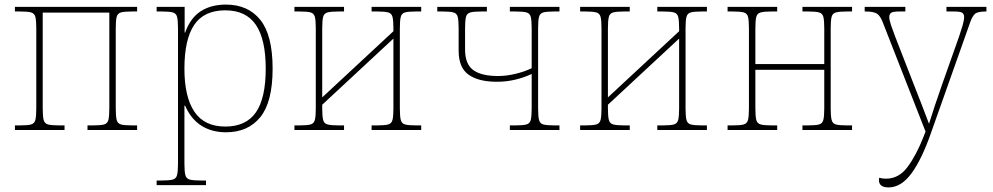

<svg xmlns="http://www.w3.org/2000/svg" viewBox="-20 -566 4325 836"><path d="M45 0V-20H67Q100 -20 115 -24Q130 -28 134 -44Q138 -60 138 -94V-442Q138 -477 134 -492.5Q130 -508 115 -512Q100 -516 67 -516H45V-536H577V-516H555Q522 -516 507 -512Q492 -508 488 -492.5Q484 -477 484 -442V-94Q484 -60 488 -44Q492 -28 507 -24Q522 -20 555 -20H577V0H361V-20H385Q418 -20 433 -24Q448 -28 452 -44Q456 -60 456 -94V-511H166V-94Q166 -60 170 -44Q174 -28 189.5 -24Q205 -20 237 -20H261V0Z M662 240V220H682Q717 220 732 216Q747 212 751 196Q755 180 755 146V-442Q755 -477 751 -492.5Q747 -508 732 -512Q717 -516 684 -516H662V-536H784V-424H786Q809 -488 854 -517Q899 -546 964 -546Q1060 -546 1113.5 -479.5Q1167 -413 1167 -267Q1167 -122 1113.5 -56Q1060 10 964 10Q902 10 856.5 -19Q811 -48 786 -106H783V146Q783 180 787 196Q791 212 806.5 216Q822 220 856 220H877V240ZM961 -15Q1051 -15 1094 -76.5Q1137 -138 1137 -267Q1137 -395 1094 -458Q1051 -521 961 -521Q868 -521 825.5 -457.5Q783 -394 783 -267Q783 -144 826.5 -79.5Q870 -15 961 -15Z M1262 0V-20H1284Q1317 -20 1332 -24Q1347 -28 1351 -44Q1355 -60 1355 -94V-442Q1355 -477 1351 -492.5Q1347 -508 1332 -512Q1317 -516 1284 -516H1262V-536H1478V-516H1454Q1422 -516 1406.5 -512Q1391 -508 1387 -492.5Q1383 -477 1383 -442V-142L1693 -430V-442Q1693 -477 1689 -492.5Q1685 -508 1670 -512Q1655 -516 1622 -516H1598V-536H1814V-516H1792Q1759 -516 1744 -512Q1729 -508 1725 -492.5Q1721 -477 1721 -442V-94Q1721 -60 1725 -44Q1729 -28 1744 -24Q1759 -20 1792 -20H1814V0H1598V-20H1622Q1655 -20 1670 -24Q1685 -28 1689 -44Q1693 -60 1693 -94V-398L1383 -110V-94Q1383 -60 1387 -44Q1391 -28 1406.5 -24Q1422 -20 1454 -20H1478V0Z M2200 0V-20H2224Q2257 -20 2272 -24Q2287 -28 2291 -44Q2295 -60 2295 -94V-244Q2264 -229 2225 -219.5Q2186 -210 2144 -210Q2063 -210 2020 -241Q1977 -272 1977 -345V-442Q1977 -477 1973 -492.5Q1969 -508 1954 -512Q1939 -516 1906 -516H1884V-536H2100V-516H2076Q2044 -516 2028.5 -512Q2013 -508 2009 -492.5Q2005 -477 2005 -442V-350Q2005 -287 2040.5 -261Q2076 -235 2149 -235Q2185 -235 2224.5 -244.5Q2264 -254 2295 -269V-442Q2295 -477 2291 -492.5Q2287 -508 2272 -512Q2257 -516 2224 -516H2200V-536H2416V-516H2394Q2361 -516 2346 -512Q2331 -508 2327 -492.5Q2323 -477 2323 -442V-94Q2323 -60 2327 -44Q2331 -28 2346 -24Q2361 -20 2394 -20H2416V0Z M2506 0V-20H2528Q2561 -20 2576 -24Q2591 -28 2595 -44Q2599 -60 2599 -94V-442Q2599 -477 2595 -492.5Q2591 -508 2576 -512Q2561 -516 2528 -516H2506V-536H2722V-516H2698Q2666 -516 2650.5 -512Q2635 -508 2631 -492.5Q2627 -477 2627 -442V-142L2937 -430V-442Q2937 -477 2933 -492.5Q2929 -508 2914 -512Q2899 -516 2866 -516H2842V-536H3058V-516H3036Q3003 -516 2988 -512Q2973 -508 2969 -492.5Q2965 -477 2965 -442V-94Q2965 -60 2969 -44Q2973 -28 2988 -24Q3003 -20 3036 -20H3058V0H2842V-20H2866Q2899 -20 2914 -24Q2929 -28 2933 -44Q2937 -60 2937 -94V-398L2627 -110V-94Q2627 -60 2631 -44Q2635 -28 2650.5 -24Q2666 -20 2698 -20H2722V0Z M3148 0V-20H3170Q3203 -20 3218 -24Q3233 -28 3237 -44Q3241 -60 3241 -94V-442Q3241 -477 3237 -492.5Q3233 -508 3218 -512Q3203 -516 3170 -516H3148V-536H3364V-516H3340Q3308 -516 3292.5 -512Q3277 -508 3273 -492.5Q3269 -477 3269 -442V-287H3569V-442Q3569 -477 3565 -492.5Q3561 -508 3546 -512Q3531 -516 3498 -516H3474V-536H3690V-516H3668Q3635 -516 3620 -512Q3605 -508 3601 -492.5Q3597 -477 3597 -442V-94Q3597 -60 3601 -44Q3605 -28 3620 -24Q3635 -20 3668 -20H3690V0H3474V-20H3498Q3531 -20 3546 -24Q3561 -28 3565 -44Q3569 -60 3569 -94V-262H3269V-94Q3269 -60 3273 -44Q3277 -28 3292.5 -24Q3308 -20 3340 -20H3364V0Z M3849 250Q3807 250 3807 218Q3807 213 3808 208Q3821 212 3838 212Q3894 212 3932 160.5Q3970 109 4001 30L4010 7L3824 -468Q3813 -497 3798.5 -506.5Q3784 -516 3747 -516H3745V-536H3922V-516H3897Q3866 -516 3859 -509.5Q3852 -503 3852 -492Q3852 -479 3860.5 -454Q3869 -429 3878 -406L3959 -198Q3978 -149 3995 -106Q4012 -63 4025 -27Q4036 -63 4050.5 -106Q4065 -149 4082 -198L4156 -407Q4164 -430 4171 -454Q4178 -478 4178 -492Q4178 -503 4171 -509.5Q4164 -516 4133 -516H4101V-536H4275V-516H4273Q4236 -516 4224.5 -505Q4213 -494 4204 -468L4034 12Q3994 127 3949 188.5Q3904 250 3849 250Z"/></svg>

Font: Noto Serif Thin
Style: Regular
Weight: 100
Designer: Monotype Design Team
Foundry: Monotype Imaging Inc.
Version: Version 2.015